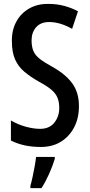

<svg xmlns="http://www.w3.org/2000/svg" viewBox="-20 -744 460 985"><path d="M385 -200Q385 -138 360.5 -91Q336 -44 292.5 -17Q249 10 190 10Q146 10 108 2Q70 -6 36 -23V-126Q72 -105 112 -94Q152 -83 186 -83Q233 -83 258.5 -114.5Q284 -146 284 -190Q284 -221 274.5 -243.5Q265 -266 242 -285Q219 -304 178 -326Q136 -350 105 -376Q74 -402 57.5 -439Q41 -476 41 -532Q40 -589 63.5 -632.5Q87 -676 130 -700.5Q173 -725 229 -724Q272 -724 310.5 -713.5Q349 -703 380 -686L350 -596Q288 -631 232 -631Q189 -631 165.5 -604.5Q142 -578 142 -537Q142 -504 151.5 -482Q161 -460 184 -442Q207 -424 249 -401Q317 -363 351 -316Q385 -269 385 -200ZM261 71Q250 108 231.5 149Q213 190 193 221H136V209Q141 192 147 164.5Q153 137 158 109Q163 81 165 61H261Z"/></svg>

Font: Noto Sans Thai ExtCond Med
Style: Regular
Weight: 500
Width: 2
Designer: Monotype Design Team
Foundry: Monotype Imaging Inc.
Version: Version 2.002; ttfautohint (v1.8.4.7-5d5b)